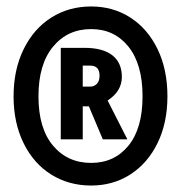

<svg xmlns="http://www.w3.org/2000/svg" viewBox="-20 -781 560 594"><path d="M498 -483Q498 -401 467.5 -338.5Q437 -276 383.5 -241.5Q330 -207 262 -207Q193 -207 138.5 -241Q84 -275 53 -338Q22 -401 22 -483Q22 -565 53 -628.5Q84 -692 138.5 -726.5Q193 -761 262 -761Q330 -761 383.5 -726.5Q437 -692 467.5 -629Q498 -566 498 -483ZM421 -483Q421 -582 377.5 -636.5Q334 -691 262 -691Q189 -691 144 -636.5Q99 -582 99 -483Q99 -384 144 -330.5Q189 -277 262 -277Q334 -277 377.5 -330.5Q421 -384 421 -483ZM374 -350H298L255 -452H236V-350H168V-633H241Q298 -633 327.5 -610Q357 -587 357 -543Q357 -499 313 -470ZM236 -513H259Q271 -513 279.5 -521.5Q288 -530 288 -547Q288 -578 259 -578H236Z"/></svg>

Font: Fira Sans Compressed ExtraBold
Style: Regular
Weight: 800
Width: 1
Designer: bBox Type GmbH & Carrois Corporate GbR & Edenspiekermann AG
Foundry: bBox Type GmbH & Carrois Corporate GbR & Edenspiekermann AG
Version: Version 4.301